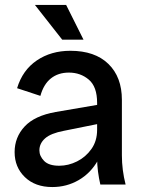

<svg xmlns="http://www.w3.org/2000/svg" viewBox="-20 -745 577 775"><path d="M385 0Q379 -26 375.5 -53Q372 -80 372 -106V-330Q372 -395 338.5 -423.5Q305 -452 258 -452Q215 -452 185.5 -428.5Q156 -405 143 -358L49 -389Q71 -462 128.5 -501Q186 -540 264 -540Q363 -540 417.5 -487Q472 -434 472 -342V-118Q472 -59 487 0ZM191 10Q122 10 80.5 -30Q39 -70 39 -131Q39 -191 79.5 -234.5Q120 -278 205 -293L392 -325V-248L238 -217Q185 -207 162 -186.5Q139 -166 139 -138Q139 -115 158 -95.5Q177 -76 219 -76Q256 -76 291 -93.5Q326 -111 349 -143.5Q372 -176 372 -221H405Q405 -150 375.5 -98Q346 -46 297.5 -18Q249 10 191 10ZM231 -585 121 -725H247L317 -585Z"/></svg>

Font: Radio Canada Big
Style: Regular
Weight: 400
Designer: Étienne Aubert Bonn
Foundry: Coppers and Brasses
Version: Version 1.001